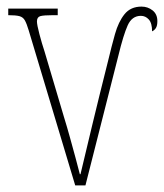

<svg xmlns="http://www.w3.org/2000/svg" viewBox="-20 -562 497 582"><path d="M67 -470Q61 -490 55.5 -500Q50 -510 39 -513Q28 -516 5 -516V-536H155V-516H141Q112 -516 102 -513Q92 -510 92 -497Q92 -487 99.5 -458.5Q107 -430 115 -406L174 -207Q183 -178 192 -145.5Q201 -113 209 -83.5Q217 -54 222 -34H224Q237 -89 259 -180.5Q281 -272 308 -379Q318 -421 328.5 -458.5Q339 -496 357.5 -519Q376 -542 409 -542Q428 -542 442.5 -530.5Q457 -519 457 -498Q457 -484 452.5 -477Q448 -470 441 -467Q441 -492 431 -503Q421 -514 407 -514Q380 -514 367 -485Q354 -456 339 -394L239 0H208Z"/></svg>

Font: Noto Serif Condensed Thin
Style: Regular
Weight: 100
Width: 3
Designer: Monotype Design Team
Foundry: Monotype Imaging Inc.
Version: Version 2.013; ttfautohint (v1.8.4.7-5d5b)